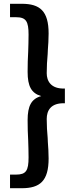

<svg xmlns="http://www.w3.org/2000/svg" viewBox="-20 -873 395 1015"><path d="M65 50H33V122H95C191 122 237 84 237 -35C237 -67 235 -95 233 -121C233 -129 232 -136 232 -144C229 -176 227 -208 227 -244C227 -288 248 -330 323 -327V-405C248 -402 227 -446 227 -486C227 -522 229 -554 232 -587C232 -595 233 -602 233 -610C235 -636 237 -664 237 -696C237 -815 191 -853 95 -853H33V-782H65C118 -782 131 -760 131 -690C131 -659 130 -630 129 -599C127 -567 126 -532 126 -493C126 -417 146 -380 198 -365C146 -351 126 -313 126 -238C126 -199 127 -164 129 -132C130 -101 131 -72 131 -41C131 29 118 50 65 50Z"/></svg>

Font: Bithumb Trading Sans Semibold
Style: Regular
Weight: 600
Designer: HamHyungwon
Foundry: Bithumb
Version: Version 1.100;Glyphs 3.1.2 (3151)